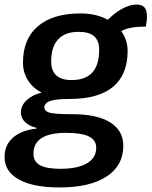

<svg xmlns="http://www.w3.org/2000/svg" viewBox="-50 -619 666 844"><path d="M591 -502Q516 -502 483 -482Q511 -443 511 -395Q511 -291 447 -237.5Q383 -184 256 -184Q199 -184 173 -176Q147 -168 145 -149Q144 -130 169 -123.5Q194 -117 268 -117Q377 -117 434.5 -81Q492 -45 492 22Q492 109 418.5 157Q345 205 212 205Q96 205 33 170Q-30 135 -30 71Q-30 19 6.5 -13.5Q43 -46 111 -54V-57Q79 -64 60.5 -82Q42 -100 42 -125Q42 -155 67 -178.5Q92 -202 133 -212Q94 -232 72.5 -266.5Q51 -301 51 -344Q51 -448 117 -504Q183 -560 304 -560Q373 -560 424 -532Q453 -562 487 -580.5Q521 -599 550 -599Q574 -599 585 -586.5Q596 -574 596 -546Q596 -529 591 -502ZM386 -400Q386 -440 364 -459.5Q342 -479 295 -479Q236 -479 205.5 -446Q175 -413 175 -349Q175 -267 265 -267Q386 -267 386 -400ZM97 57Q97 91 125.5 107Q154 123 215 123Q291 123 332 99Q373 75 373 30Q373 -3 341 -19Q309 -35 240 -35Q97 -35 97 57Z"/></svg>

Font: Krub SemiBold
Style: Italic
Weight: 600
Italic angle: -8°
Designer: Ekaluck Peanpanawate
Foundry: Cadson Demak Co.,Ltd.
Version: Version 1.000; ttfautohint (v1.6)